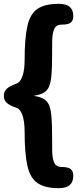

<svg xmlns="http://www.w3.org/2000/svg" viewBox="-21 -831 417 1006"><path d="M288 155Q215 155 176 128.5Q137 102 122.5 37.5Q108 -27 108 -141Q108 -193 97 -226Q86 -259 66 -266Q29 -278 14 -292.5Q-1 -307 -1 -329Q-1 -351 14 -365.5Q29 -380 66 -393Q86 -401 97 -433Q108 -465 108 -516Q108 -630 122.5 -694.5Q137 -759 176 -785Q215 -811 288 -811Q363 -811 363 -747Q363 -723 349.5 -712.5Q336 -702 303 -702Q273 -702 263 -678.5Q253 -655 252.5 -618Q252 -581 252 -538Q252 -475 248.5 -435.5Q245 -396 235 -375Q225 -354 206 -344Q187 -334 155 -329Q187 -324 206 -314Q225 -304 235 -282.5Q245 -261 248.5 -221.5Q252 -182 252 -118Q252 -76 252.5 -39Q253 -2 263 21Q273 44 303 44Q336 44 349.5 55Q363 66 363 90Q363 155 288 155Z"/></svg>

Font: Madimi One
Style: Regular
Weight: 400
Designer: Taurai Valerie Mtake, Mirko Velimirovic
Foundry: TaVaTake
Version: Version 1.000; ttfautohint (v1.8.4.7-5d5b)